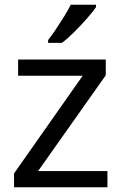

<svg xmlns="http://www.w3.org/2000/svg" viewBox="-20 -786 510 806"><path d="M431 0H39V-58L327 -468H56V-536H424V-470L140 -68H431ZM383 -756Q371 -738 346 -709.5Q321 -681 292.5 -652.5Q264 -624 240 -606H182V-618Q197 -637 214.5 -663Q232 -689 249 -716.5Q266 -744 277 -766H383Z"/></svg>

Font: Noto Sans Old Turkic
Style: Regular
Weight: 400
Designer: Monotype Design Team
Foundry: Monotype Imaging Inc.
Version: Version 2.003; ttfautohint (v1.8.4.7-5d5b)